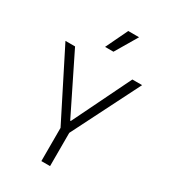

<svg xmlns="http://www.w3.org/2000/svg" viewBox="-213 -989 963 1091"><g transform="rotate(30 268.5 -443.5)"><path d="M240 0V-218L17 -660H80L267 -281H271L456 -660H520L297 -218V0ZM284 -743H229L298 -887H369Z"/></g></svg>

Font: Bricolage Grotesque ExtraLight
Style: Regular
Weight: 250
Designer: Mathieu Triay
Foundry: Atelier Triay
Version: Version 1.000;gftools[0.9.30]